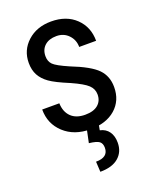

<svg xmlns="http://www.w3.org/2000/svg" viewBox="-141 -619 738 916"><g transform="rotate(-20 228.0 -161.0)"><path d="M321.3 -135.3Q321.3 -163.1 300.3 -183.1Q279.3 -203.1 219.2 -230Q149.4 -258.8 120.8 -279.3Q92.3 -299.8 78.1 -325.9Q64 -352.1 64 -388.2Q64 -452.6 111.1 -495.4Q158.2 -538.1 231.4 -538.1Q308.6 -538.1 355.5 -493.2Q402.3 -448.2 402.3 -377.9H316.4Q316.4 -413.6 292.5 -438.7Q268.6 -463.9 231.4 -463.9Q193.4 -463.9 171.6 -444.1Q149.9 -424.3 149.9 -391.1Q149.9 -364.7 165.8 -348.6Q181.6 -332.5 242.2 -306.2Q338.4 -268.6 373 -232.7Q407.7 -196.8 407.7 -141.6Q407.7 -72.8 360.4 -31.5Q313 9.8 233.4 9.8Q150.9 9.8 99.6 -37.6Q48.3 -85 48.3 -157.7H135.3Q136.7 -113.8 162.1 -88.9Q187.5 -64 233.4 -64Q276.4 -64 298.8 -83.3Q321.3 -102.5 321.3 -135.3ZM277.3 3.9 272.5 29.3Q301.8 35.6 317.4 57.6Q333 79.6 333 113.8Q333 160.6 300.5 188.5Q268.1 216.3 207.5 216.3L204.6 164.1Q267.1 164.1 267.1 115.7Q267.1 93.8 254.2 83.7Q241.2 73.7 202.6 69.3L216.3 3.9Z"/></g></svg>

Font: Roboto Condensed
Style: Regular
Weight: 400
Designer: Google
Version: Version 2.001047; 2015